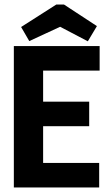

<svg xmlns="http://www.w3.org/2000/svg" viewBox="-20 -826 490 846"><path d="M41 0V-623H419V-515H170V-378H373V-270H170V-108H417V0ZM109 -645 73 -707 228 -806H262L407 -711L367 -644L245 -708Z"/></svg>

Font: Inconsolata SemiCondensed Black
Style: Regular
Weight: 900
Width: 4
Monospace: yes
Designer: Raph Levien, Cyreal, Brenton Simpson
Foundry: Raph Levien, Cyreal, Google
Version: Version 3.001; ttfautohint (v1.8.2.53-6de2)